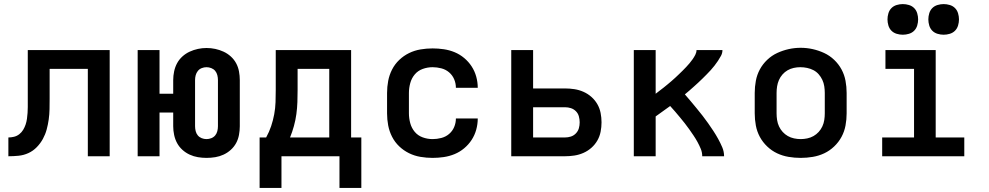

<svg xmlns="http://www.w3.org/2000/svg" viewBox="-20 -765 4840 940"><path d="M21 0V-92Q35 -92 49 -95.5Q63 -99 74.5 -108Q86 -117 93.5 -129.5Q101 -142 105.5 -155.5Q110 -169 112 -183.5Q114 -198 115 -212.5Q116 -227 116 -241Q116 -255 116 -270Q116 -273 116 -275.5Q116 -278 116 -281V-520H517V0H410V-428H223V-281Q223 -256 222.5 -230.5Q222 -205 218.5 -180Q215 -155 208.5 -131Q202 -107 190 -85Q178 -63 160 -44.5Q142 -26 119 -15.5Q96 -5 71 -2.5Q46 0 21 0Z M991 8Q970 8 949 4.5Q928 1 908.5 -8Q889 -17 873 -31.5Q857 -46 847 -64.5Q837 -83 832.5 -104.5Q828 -126 828 -147V-214H761V0H654V-520H761V-306H828V-373Q828 -394 832.5 -415.5Q837 -437 847 -455.5Q857 -474 873 -488.5Q889 -503 908.5 -512Q928 -521 949 -525.5Q970 -530 991 -530Q1013 -530 1034 -525.5Q1055 -521 1074.5 -512Q1094 -503 1110 -488.5Q1126 -474 1136 -455.5Q1146 -437 1150 -415.5Q1154 -394 1154 -373V-147Q1154 -126 1150 -104.5Q1146 -83 1136 -64.5Q1126 -46 1110 -31.5Q1094 -17 1074.5 -8Q1055 1 1034 4.5Q1013 8 991 8ZM991 -84Q1003 -84 1014.5 -88.5Q1026 -93 1033.5 -102Q1041 -111 1044 -123Q1047 -135 1047 -147V-373Q1047 -385 1044 -397Q1041 -409 1033.5 -418Q1026 -427 1014.5 -431.5Q1003 -436 991 -436Q979 -436 967.5 -431.5Q956 -427 948.5 -417.5Q941 -408 938 -396.5Q935 -385 935 -373V-147Q935 -135 938 -123Q941 -111 948.5 -102Q956 -93 967.5 -88.5Q979 -84 991 -84Z M1251 155V-92H1283Q1298 -119 1307.5 -147.5Q1317 -176 1322.5 -205.5Q1328 -235 1329 -265Q1330 -295 1330 -325V-520H1699V-92H1749V155H1642V0H1358V155ZM1400 -92H1592V-428H1437V-325Q1437 -295 1436 -265.5Q1435 -236 1431 -206.5Q1427 -177 1419 -148Q1411 -119 1400 -92Z M2098 8Q2068 8 2038.5 3Q2009 -2 1982.5 -15Q1956 -28 1934.5 -48.5Q1913 -69 1899.5 -95.5Q1886 -122 1880.5 -151Q1875 -180 1875 -210V-310Q1875 -340 1880.5 -369Q1886 -398 1899.5 -424.5Q1913 -451 1934.5 -471.5Q1956 -492 1982.5 -505Q2009 -518 2038.5 -523Q2068 -528 2098 -528Q2125 -528 2152.5 -524Q2180 -520 2205.5 -509.5Q2231 -499 2252.5 -481Q2274 -463 2289 -440Q2304 -417 2311.5 -390Q2319 -363 2319 -335Q2319 -335 2319 -335Q2319 -335 2319 -335H2212Q2212 -335 2212 -335Q2212 -335 2212 -335Q2212 -357 2203.5 -377Q2195 -397 2178.5 -411Q2162 -425 2140.5 -430.5Q2119 -436 2098 -436Q2073 -436 2049.5 -427.5Q2026 -419 2010.5 -400.5Q1995 -382 1988.5 -358Q1982 -334 1982 -310V-210Q1982 -186 1988.5 -162Q1995 -138 2010.5 -119.5Q2026 -101 2049.5 -92.5Q2073 -84 2098 -84Q2119 -84 2140.5 -89.5Q2162 -95 2178.5 -109Q2195 -123 2203.5 -143Q2212 -163 2212 -185Q2212 -185 2212 -185Q2212 -185 2212 -185H2319Q2319 -185 2319 -185Q2319 -185 2319 -185Q2319 -157 2311.5 -130Q2304 -103 2289 -80Q2274 -57 2252.5 -39Q2231 -21 2205.5 -10.5Q2180 0 2152.5 4Q2125 8 2098 8Z M2483 0V-520H2590V-332H2746Q2769 -332 2792 -328.5Q2815 -325 2836.5 -315.5Q2858 -306 2875.5 -290.5Q2893 -275 2904.5 -255Q2916 -235 2920.5 -212Q2925 -189 2925 -166Q2925 -143 2920.5 -120Q2916 -97 2904.5 -77Q2893 -57 2875.5 -41.5Q2858 -26 2836.5 -16.5Q2815 -7 2792 -3.5Q2769 0 2746 0ZM2590 -92H2746Q2761 -92 2775 -96.5Q2789 -101 2799.5 -112Q2810 -123 2814 -137Q2818 -151 2818 -166Q2818 -181 2814 -195.5Q2810 -210 2799.5 -220.5Q2789 -231 2775 -235.5Q2761 -240 2746 -240H2590Z M3083 0V-520H3190V-306Q3200 -314 3210 -321.5Q3220 -329 3229.5 -336.5Q3239 -344 3248.5 -352Q3258 -360 3267.5 -368Q3277 -376 3286 -384.5Q3295 -393 3304 -401.5Q3313 -410 3322 -419Q3331 -428 3339.5 -437Q3348 -446 3356 -455.5Q3364 -465 3371 -475Q3378 -485 3384 -496.5Q3390 -508 3390 -520H3517Q3517 -505 3510 -492Q3503 -479 3495 -467Q3487 -455 3478 -443.5Q3469 -432 3459.5 -421.5Q3450 -411 3439.5 -400.5Q3429 -390 3419 -380Q3409 -370 3398 -360Q3387 -350 3376.5 -340.5Q3366 -331 3355 -321.5Q3344 -312 3333 -303Q3348 -286 3362.5 -268.5Q3377 -251 3391.5 -233.5Q3406 -216 3420 -198Q3434 -180 3447 -161.5Q3460 -143 3472.5 -124Q3485 -105 3496 -85Q3507 -65 3516 -44Q3525 -23 3525 0H3418Q3418 -19 3411 -36Q3404 -53 3395 -69.5Q3386 -86 3375.5 -101.5Q3365 -117 3354.5 -132Q3344 -147 3332.5 -161.5Q3321 -176 3309 -190.5Q3297 -205 3285 -219Q3273 -233 3261 -246Q3243 -233 3225.5 -220.5Q3208 -208 3190 -195V0Z M3900 8Q3870 8 3840.5 3Q3811 -2 3784.5 -14.5Q3758 -27 3736 -48Q3714 -69 3700 -95Q3686 -121 3680.5 -150.5Q3675 -180 3675 -210V-310Q3675 -340 3680.5 -369.5Q3686 -399 3700 -425Q3714 -451 3736 -472Q3758 -493 3785 -505.5Q3812 -518 3841 -524.5Q3870 -531 3900 -531Q3930 -531 3959 -524.5Q3988 -518 4015 -505.5Q4042 -493 4064 -472Q4086 -451 4100 -425Q4114 -399 4119.5 -369.5Q4125 -340 4125 -310V-210Q4125 -180 4119.5 -150.5Q4114 -121 4100 -95Q4086 -69 4064 -48Q4042 -27 4015.5 -14.5Q3989 -2 3959.5 3Q3930 8 3900 8ZM3900 -84Q3916 -84 3932.5 -87.5Q3949 -91 3963 -99Q3977 -107 3988 -119Q3999 -131 4006 -146Q4013 -161 4015.5 -177.5Q4018 -194 4018 -210V-310Q4018 -326 4015.5 -342.5Q4013 -359 4006 -374Q3999 -389 3988 -401.5Q3977 -414 3962.5 -421.5Q3948 -429 3931.5 -432.5Q3915 -436 3898 -436Q3882 -436 3866 -432.5Q3850 -429 3836 -421Q3822 -413 3811 -400.5Q3800 -388 3793.5 -373Q3787 -358 3784.5 -342Q3782 -326 3782 -310V-210Q3782 -194 3784.5 -177.5Q3787 -161 3794 -146Q3801 -131 3812 -119Q3823 -107 3837 -99Q3851 -91 3867.5 -87.5Q3884 -84 3900 -84Z M4299 0V-92H4455V-428H4315V-520H4561V-92H4701V0ZM4600 -595Q4585 -595 4570 -599.5Q4555 -604 4544.5 -614.5Q4534 -625 4529.5 -640Q4525 -655 4525 -670Q4525 -685 4529.5 -700Q4534 -715 4544.5 -725.5Q4555 -736 4570 -740.5Q4585 -745 4600 -745Q4615 -745 4630 -740.5Q4645 -736 4655.5 -725.5Q4666 -715 4670.5 -700Q4675 -685 4675 -670Q4675 -655 4670.5 -640Q4666 -625 4655.5 -614.5Q4645 -604 4630 -599.5Q4615 -595 4600 -595ZM4400 -595Q4385 -595 4370 -599.5Q4355 -604 4344.5 -614.5Q4334 -625 4329.5 -640Q4325 -655 4325 -670Q4325 -685 4329.5 -700Q4334 -715 4344.5 -725.5Q4355 -736 4370 -740.5Q4385 -745 4400 -745Q4415 -745 4430 -740.5Q4445 -736 4455.5 -725.5Q4466 -715 4470.5 -700Q4475 -685 4475 -670Q4475 -655 4470.5 -640Q4466 -625 4455.5 -614.5Q4445 -604 4430 -599.5Q4415 -595 4400 -595Z"/></svg>

Font: Zed Mono Semibold Extended
Style: Regular
Weight: 600
Width: 7
Monospace: yes
Designer: Belleve Invis
Foundry: Belleve Invis
Version: Version 1.0.0; ttfautohint (v1.8.4)